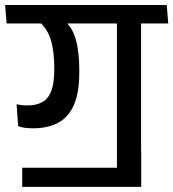

<svg xmlns="http://www.w3.org/2000/svg" viewBox="-40 -654 679 752"><path d="M418 3H47V78H513V-62.5H418ZM512.5 -587.5H418V0H512.5ZM371.5 -562H619L613 -634.5H365.5ZM-14 -562H591L585 -634.5H-20ZM212.5 -573H109Q145.5 -543 159 -497.8Q172.5 -452.5 172.5 -391V-379.5Q172.5 -328 160.8 -297.5Q149 -267 125.5 -254Q102 -241 67.5 -241Q55.5 -241 45.2 -242.2Q35 -243.5 25 -245.5L31 -160Q42 -155.5 57.5 -153.5Q73 -151.5 89.5 -151.5Q148 -151.5 188.5 -173.5Q229 -195.5 249.8 -243.8Q270.5 -292 270.5 -370V-382Q270.5 -449 257.5 -497.2Q244.5 -545.5 212.5 -573Z"/></svg>

Font: Anek Devanagari Medium
Style: Regular
Weight: 500
Designer: Kailash Malviya (Devanagari) & Yesha Goshar (Latin)
Foundry: Ek Type
Version: Version 1.003